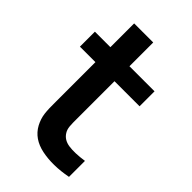

<svg xmlns="http://www.w3.org/2000/svg" viewBox="-212 -769 857 857"><g transform="rotate(45 216.5 -340.5)"><path d="M128.7 -66.3Q114.1 -93.8 110.5 -122.2Q107 -150.6 107.8 -197.2V-220.7V-690H228.2V-227.3V-212.1Q227.7 -179.6 229.4 -161.2Q231.2 -142.8 239.2 -130.3Q255.8 -102.8 292.2 -97.6Q328.5 -92.3 386.5 -100.8V0Q298 17 228.1 2.5Q158.2 -12.1 128.7 -66.3ZM10 -540H386.5V-445.5H10Z"/></g></svg>

Font: Tap Sans
Style: Regular
Weight: 400
Designer: Tap Payments
Foundry: Tap Payments
Version: Version 1.001;Glyphs 3.1.2 (3151)